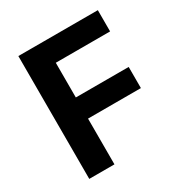

<svg xmlns="http://www.w3.org/2000/svg" viewBox="-153 -752 819 865"><g transform="rotate(-30 257.0 -319.5)"><path d="M63.5 0V-639H194.5V0ZM138.5 -238V-348H469.5V-238ZM101.5 -528.5V-639H477V-528.5Z"/></g></svg>

Font: Anek Odia SemiBold
Style: Regular
Weight: 600
Version: Version 1.003